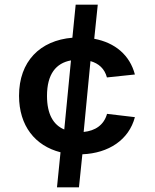

<svg xmlns="http://www.w3.org/2000/svg" viewBox="-20 -740 660 817"><path d="M554 -241.5 435.5 -255.5C422 -207.5 385 -183.5 336 -178.5L365 -480C400 -470 425 -448 435 -410.5L554 -423C532.5 -505.5 469.5 -558.5 381 -575L396 -720H302L288 -579.5C150 -568 61 -478.5 61 -332.5C61 -204.5 129.5 -119.5 237.5 -92L222.5 57H316L330.5 -83.5C442.5 -88 528.5 -145 554 -241.5ZM180 -332C180 -425 218.5 -471.5 282 -483L253.5 -189C207.5 -208 180 -253.5 180 -332Z"/></svg>

Font: Monaspace Argon SemiBold
Style: Regular
Weight: 600
Designer: Riley Cran & the Lettermatic Team
Foundry: Lettermatic
Version: Version 1.000 (Monaspace Argon)